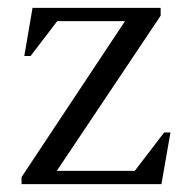

<svg xmlns="http://www.w3.org/2000/svg" viewBox="-20 -470 474 490"><path d="M35 0V-18L299 -416H126L58 -327H42L63 -450H390V-430L125 -34H324L399 -132H415L392 0Z"/></svg>

Font: Ancizar Serif Light
Style: Regular
Weight: 300
Designer: Cesar Puertas, Viviana Monsalve, Julian Moncada, Julian Prieto, Jose Castro, Felipe Aragon, Mariel Hernandez, Sara Alarc
Version: Version 8.100